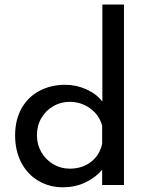

<svg xmlns="http://www.w3.org/2000/svg" viewBox="-20 -795 633 825"><path d="M512.7 -775.4V0H418.9V-65.4Q388.7 -30.3 345.2 -10.3Q301.8 9.8 250 9.8Q192.4 9.8 145 -18.1Q97.7 -45.9 71.3 -96.7Q44.9 -147.5 44.9 -212.9Q44.9 -280.3 72.8 -329.6Q100.6 -378.9 149.9 -404.8Q199.2 -430.7 260.7 -430.7Q307.6 -430.7 351.1 -411.1Q394.5 -391.6 419.9 -358.4V-775.4ZM418.9 -176.8V-254.9Q407.2 -299.8 368.2 -328.6Q329.1 -357.4 279.3 -357.4Q241.2 -357.4 209 -338.9Q176.8 -320.3 157.7 -287.6Q138.7 -254.9 138.7 -213.9Q138.7 -173.8 157.7 -141.1Q176.8 -108.4 209 -89.4Q241.2 -70.3 279.3 -70.3Q333 -70.3 370.6 -99.1Q408.2 -127.9 418.9 -176.8Z"/></svg>

Font: Josefin Sans CFJ
Style: Regular
Weight: 400
Designer: Santiago Orozco
Foundry: Typemade
Version: Version 2.000